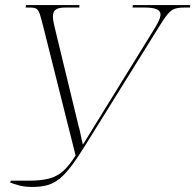

<svg xmlns="http://www.w3.org/2000/svg" viewBox="-20 -734 775 762"><path d="M20 -10 23 -17H96Q144 -17 175.5 -25.5Q207 -34 231 -55.5Q255 -77 280 -117L153 -623Q144 -659 138.5 -676.5Q133 -694 125 -699Q117 -704 100 -704H82L83 -714H295V-704H238Q213 -704 201.5 -696Q190 -688 190 -668Q190 -658 193 -644Q196 -630 200 -613L292 -233Q296 -221 299.5 -202.5Q303 -184 309 -160Q322 -181 332 -197Q342 -213 354 -233L588 -612Q602 -634 609.5 -650Q617 -666 617 -677Q617 -704 556 -704H506L507 -714H735L734 -704H711Q689 -704 674.5 -699.5Q660 -695 646 -678.5Q632 -662 610 -626L322 -163Q290 -111 265 -77.5Q240 -44 217.5 -25.5Q195 -7 169 0.5Q143 8 109 8Q79 8 56 2Q33 -4 20 -10Z"/></svg>

Font: Noto Serif Display ExtraLight
Style: Italic
Weight: 200
Italic angle: -12°
Designer: Monotype Design Team
Foundry: Monotype Imaging Inc.
Version: Version 2.009